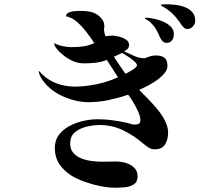

<svg xmlns="http://www.w3.org/2000/svg" viewBox="-20 -822 1040 900"><path d="M622 -516Q622 -524 608 -536Q594 -548 577 -559Q560 -570 552 -574L514 -556Q527 -536 540.5 -516Q554 -496 568 -476Q574 -479 587 -486Q600 -493 611 -501.5Q622 -510 622 -516ZM768 -200Q768 -169 754 -145.5Q740 -122 705 -122Q689 -122 675.5 -131Q662 -140 650 -150Q606 -188 555.5 -212Q505 -236 446 -236Q419 -236 387 -228.5Q355 -221 332 -202.5Q309 -184 309 -149Q309 -122 324 -105Q339 -88 362.5 -79Q386 -70 411.5 -67Q437 -64 458 -64Q475 -64 491.5 -64.5Q508 -65 524 -65Q546 -65 569 -58.5Q592 -52 608.5 -36.5Q625 -21 625 5Q625 31 606.5 42.5Q588 54 563.5 56Q539 58 520 58Q477 58 426.5 45Q376 32 338 14Q294 -7 265.5 -42.5Q237 -78 237 -129Q237 -165 256.5 -190.5Q276 -216 307 -232Q338 -248 372 -255.5Q406 -263 436 -263Q469 -263 502 -259Q535 -255 567 -248Q578 -246 589.5 -242Q601 -238 611 -238Q622 -238 630 -241.5Q638 -245 638 -258Q638 -275 628 -298Q618 -321 604.5 -343Q591 -365 581 -378Q536 -363 489.5 -353Q443 -343 395 -343Q340 -343 282.5 -367Q225 -391 188 -435Q183 -441 179 -447Q175 -453 171 -460Q168 -465 165 -473.5Q162 -482 161 -487L164 -488Q166 -486 170 -482Q174 -478 175 -476Q207 -445 247 -430.5Q287 -416 330 -416Q379 -416 434 -427.5Q489 -439 533 -460Q520 -480 507 -500.5Q494 -521 481 -541Q454 -531 428 -528Q402 -525 373 -525Q340 -525 310.5 -541Q281 -557 258 -580Q250 -588 242.5 -598Q235 -608 234 -620Q250 -611 273 -606Q296 -601 314 -601Q343 -601 369.5 -604.5Q396 -608 422 -620Q407 -643 386.5 -670Q366 -697 342 -718.5Q318 -740 289 -746Q291 -759 303.5 -764Q316 -769 331.5 -770Q347 -771 356 -771Q373 -771 391 -769Q409 -767 424 -760Q440 -753 454.5 -736.5Q469 -720 469 -701Q469 -697 469 -694Q469 -691 467 -687Q468 -678 469.5 -669Q471 -660 475 -652Q483 -653 491 -654Q499 -655 506 -655Q518 -655 537 -650.5Q556 -646 570.5 -636.5Q585 -627 585 -611Q585 -600 578 -593Q571 -586 562 -581Q585 -571 608.5 -560Q632 -549 658 -549Q671 -554 683.5 -558Q696 -562 710 -562Q736 -562 750.5 -551.5Q765 -541 765 -513Q765 -495 750 -477.5Q735 -460 713.5 -445Q692 -430 669.5 -418.5Q647 -407 632 -401Q650 -383 673 -359.5Q696 -336 718 -309.5Q740 -283 754 -255Q768 -227 768 -200ZM795 -661Q795 -644 786 -632.5Q777 -621 760 -621Q749 -621 741 -630Q733 -639 729 -649Q722 -666 712.5 -683Q703 -700 689 -713Q679 -725 662 -733Q661 -734 659.5 -735Q658 -736 658 -737Q658 -739 662 -739Q679 -739 701 -734.5Q723 -730 745 -720.5Q767 -711 781 -696.5Q795 -682 795 -661ZM895 -724Q895 -710 884 -698Q873 -686 859 -686Q849 -686 842.5 -692Q836 -698 831 -705Q812 -734 791 -755.5Q770 -777 740 -793Q739 -794 736.5 -795Q734 -796 734 -798Q734 -801 744.5 -801.5Q755 -802 757 -802Q777 -802 800.5 -799.5Q824 -797 845.5 -789Q867 -781 881 -765.5Q895 -750 895 -724Z"/></svg>

Font: Kaisei Tokumin Medium
Style: Regular
Weight: 500
Designer: Font-Kai, 金井和夫
Foundry: KAZUO KANAI
Version: Version 5.003